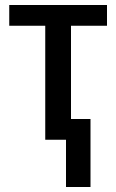

<svg xmlns="http://www.w3.org/2000/svg" viewBox="-20 -559 465 768"><path d="M408 -539V-456H264V-83H342V189H244V0H161V-456H17V-539Z"/></svg>

Font: Noto Sans Display SemiCondensed Medium
Style: Regular
Weight: 500
Width: 4
Designer: Monotype Design Team
Foundry: Monotype Imaging Inc.
Version: Version 2.003